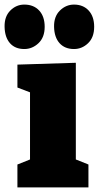

<svg xmlns="http://www.w3.org/2000/svg" viewBox="-55 -818 431 838"><path d="M268 -604Q228 -604 205 -629.5Q182 -655 181 -701Q180 -746 206.5 -772Q233 -798 268 -798Q308 -798 332 -772Q356 -746 356 -701Q356 -655 329.5 -629.5Q303 -604 268 -604ZM51 -604Q11 -604 -11.5 -629.5Q-34 -655 -35 -701Q-36 -746 -10 -772Q16 -798 51 -798Q92 -798 116 -772Q140 -746 140 -701Q140 -655 113 -629.5Q86 -604 51 -604ZM331 -100V0H21V-100L76 -122V-415L21 -436V-536L276 -544V-122Z"/></svg>

Font: Bitter Black
Style: Regular
Weight: 900
Designer: Sol Matas, and Bitter project Authors
Foundry: Sol Matas
Version: Version 2.001